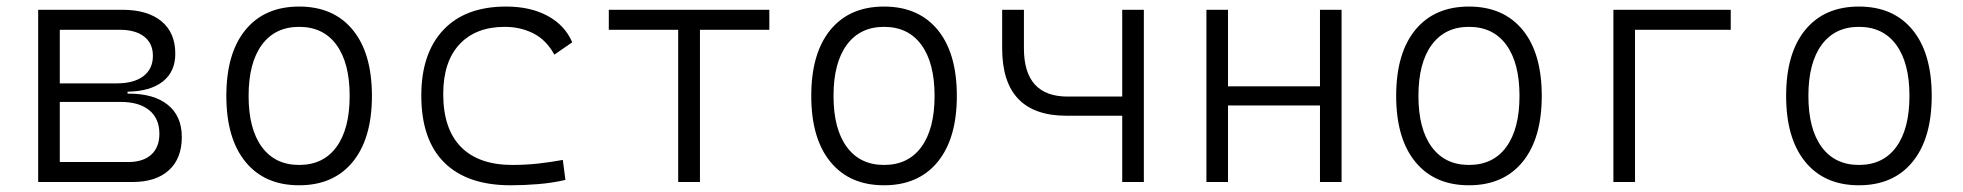

<svg xmlns="http://www.w3.org/2000/svg" viewBox="-20 -547 5899 577"><path d="M94.7 0V-517.6H347.7Q423.3 -517.6 465.1 -483.2Q506.8 -448.7 506.8 -385.7Q506.8 -331.5 469.2 -302Q431.6 -272.5 363.3 -271.5V-265.6H367.2Q442.9 -265.6 484.6 -231.7Q526.4 -197.8 526.4 -135.3Q526.4 -70.8 487.5 -35.4Q448.7 0 377.9 0ZM159.7 -60.1H365.7Q410.2 -60.1 434.6 -82.3Q459 -104.5 459 -145Q459 -190.9 428.5 -215.8Q397.9 -240.7 342.8 -240.7H159.7ZM159.7 -296.4H330.1Q382.3 -296.4 410.9 -318.1Q439.5 -339.8 439.5 -379.4Q439.5 -416.5 413.3 -437Q387.2 -457.5 339.4 -457.5H159.7Z M878.9 9.8Q775.4 9.8 717.8 -60.5Q660.2 -130.9 660.2 -258.8Q660.2 -387.2 717.8 -457.3Q775.4 -527.3 878.9 -527.3Q982.4 -527.3 1040 -457.3Q1097.7 -387.2 1097.7 -258.8Q1097.7 -130.9 1040 -60.5Q982.4 9.8 878.9 9.8ZM878.9 -51.3Q951.7 -51.3 991.2 -105.5Q1030.8 -159.7 1030.8 -258.8Q1030.8 -357.9 991.2 -412.1Q951.7 -466.3 878.9 -466.3Q806.6 -466.3 766.8 -412.1Q727.1 -357.9 727.1 -258.8Q727.1 -159.7 766.8 -105.5Q806.6 -51.3 878.9 -51.3Z M1514.6 9.8Q1383.8 9.8 1314.9 -58.8Q1246.1 -127.4 1246.1 -259.8Q1246.1 -386.7 1312.3 -457Q1378.4 -527.3 1501 -527.3Q1573.7 -527.3 1625.7 -499.3Q1677.7 -471.2 1699.7 -419.9L1646 -382.8Q1621.1 -427.7 1582.3 -447Q1543.5 -466.3 1497.1 -466.3Q1409.7 -466.3 1360.8 -413.8Q1312 -361.3 1312 -264.6Q1312 -159.7 1365.2 -105.5Q1418.5 -51.3 1520 -51.3Q1558.6 -51.3 1596.7 -55.4Q1634.8 -59.6 1671.4 -66.4L1679.2 -6.3Q1639.2 2.9 1597.2 6.3Q1555.2 9.8 1514.6 9.8Z M2018.1 0V-457.5H1809.6V-517.6H2292V-457.5H2083.5V0Z M2636.7 9.8Q2533.2 9.8 2475.6 -60.5Q2418 -130.9 2418 -258.8Q2418 -387.2 2475.6 -457.3Q2533.2 -527.3 2636.7 -527.3Q2740.2 -527.3 2797.9 -457.3Q2855.5 -387.2 2855.5 -258.8Q2855.5 -130.9 2797.9 -60.5Q2740.2 9.8 2636.7 9.8ZM2636.7 -51.3Q2709.5 -51.3 2749 -105.5Q2788.6 -159.7 2788.6 -258.8Q2788.6 -357.9 2749 -412.1Q2709.5 -466.3 2636.7 -466.3Q2564.5 -466.3 2524.7 -412.1Q2484.9 -357.9 2484.9 -258.8Q2484.9 -159.7 2524.7 -105.5Q2564.5 -51.3 2636.7 -51.3Z M3185.1 -199.2Q2991.7 -199.2 2991.7 -401.9V-517.6H3057.1V-401.9Q3057.1 -256.8 3188.5 -256.8H3352.5V-517.6H3417.5V0H3352.5V-199.2Z M3946.8 0V-230H3670.4V0H3605.5V-517.6H3670.4V-287.6H3946.8V-517.6H4011.7V0Z M4394.5 9.8Q4291 9.8 4233.4 -60.5Q4175.8 -130.9 4175.8 -258.8Q4175.8 -387.2 4233.4 -457.3Q4291 -527.3 4394.5 -527.3Q4498 -527.3 4555.7 -457.3Q4613.3 -387.2 4613.3 -258.8Q4613.3 -130.9 4555.7 -60.5Q4498 9.8 4394.5 9.8ZM4394.5 -51.3Q4467.3 -51.3 4506.8 -105.5Q4546.4 -159.7 4546.4 -258.8Q4546.4 -357.9 4506.8 -412.1Q4467.3 -466.3 4394.5 -466.3Q4322.3 -466.3 4282.5 -412.1Q4242.7 -357.9 4242.7 -258.8Q4242.7 -159.7 4282.5 -105.5Q4322.3 -51.3 4394.5 -51.3Z M4828.6 0V-517.6H5181.2V-457.5H4893.6V0Z M5566.4 9.8Q5462.9 9.8 5405.3 -60.5Q5347.7 -130.9 5347.7 -258.8Q5347.7 -387.2 5405.3 -457.3Q5462.9 -527.3 5566.4 -527.3Q5669.9 -527.3 5727.5 -457.3Q5785.2 -387.2 5785.2 -258.8Q5785.2 -130.9 5727.5 -60.5Q5669.9 9.8 5566.4 9.8ZM5566.4 -51.3Q5639.2 -51.3 5678.7 -105.5Q5718.3 -159.7 5718.3 -258.8Q5718.3 -357.9 5678.7 -412.1Q5639.2 -466.3 5566.4 -466.3Q5494.1 -466.3 5454.3 -412.1Q5414.6 -357.9 5414.6 -258.8Q5414.6 -159.7 5454.3 -105.5Q5494.1 -51.3 5566.4 -51.3Z"/></svg>

Font: CaskaydiaCove NFP Light
Style: Regular
Weight: 300
Designer: Aaron Bell
Foundry: Saja Typeworks
Version: Version 2111.001; VTT 6.35;Nerd Fonts 3.1.1